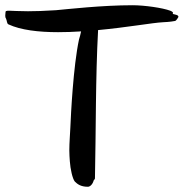

<svg xmlns="http://www.w3.org/2000/svg" viewBox="-51 -719 702 734"><path d="M631 -654C632 -662 619 -663 612 -665C604 -668 619 -670 600 -678C571 -689 501 -699 456 -699C339 -699 208 -684 163 -680C118 -677 83 -676 56 -676C-16 -676 -31 -683 -30 -671C-30 -665 -33 -655 -28 -648C-24 -639 -25 -629 -19 -626C28 -604 97 -596 171 -596C200 -596 229 -597 259 -599C257 -588 254 -578 251 -568C229 -465 220 -281 218 -232C217 -206 214 -175 214 -144C214 -130 215 -116 216 -102C218 -73 226 -36 235 -25C245 -15 258 -5 285 -5C294 -5 304 -16 307 -29C308 -31 312 -34 312 -37C316 -220 314 -422 324 -604C433 -614 532 -632 572 -634C598 -635 614 -638 619 -639C619 -639 624 -641 631 -654Z"/></svg>

Font: Oregano
Style: Regular
Weight: 400
Designer: Astigmatic (AOETI)
Foundry: Astigmatic (AOETI)
Version: Version 1.000